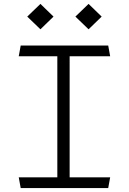

<svg xmlns="http://www.w3.org/2000/svg" viewBox="-20 -963 660 983"><path d="M86 0H534L544 -55H336.5V-675H544L534 -730H86L76 -675H273.5V-55H76ZM119.5 -878 187 -813 254 -878 187 -943ZM366 -878 433.5 -813 500.5 -878 433.5 -943Z"/></svg>

Font: Monaspace Krypton ExtraLight
Style: Regular
Weight: 200
Designer: Riley Cran & the Lettermatic Team
Foundry: Lettermatic
Version: Version 1.101 (Monaspace Krypton)